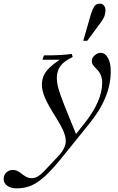

<svg xmlns="http://www.w3.org/2000/svg" viewBox="-144 -744 647 1054"><path d="M-53 290Q-85 290 -104.5 275.5Q-124 261 -124 239Q-124 216 -109 202.5Q-94 189 -75 189Q-58 189 -46.5 195.5Q-35 202 -25 210Q-14 219 -0.5 226.5Q13 234 31 234Q47 234 63.5 224.5Q80 215 95 199L177 112Q217 69 217 31Q217 6 204 -24.5Q191 -55 162 -101Q119 -169 102.5 -208Q86 -247 86 -278Q86 -323 113.5 -357Q141 -391 211 -433L220 -416H89L97 -440Q155 -440 188.5 -442Q222 -444 250 -448L255 -431Q208 -409 188 -382Q168 -355 168 -316Q168 -296 173 -273Q178 -250 191.5 -213Q205 -176 231 -112L278 3L253 17L319 -66Q417 -189 417 -290Q417 -334 389 -362Q372 -379 366 -388Q360 -397 360 -409Q360 -426 375.5 -440Q391 -454 408 -454Q433 -454 448.5 -426Q464 -398 464 -354Q464 -318 457 -282.5Q450 -247 435.5 -211Q421 -175 399 -139Q377 -103 347 -66L205 110Q149 180 107.5 219Q66 258 29 274Q-8 290 -53 290ZM313 -520 355 -666Q363 -692 373 -708Q383 -724 404 -724Q419 -724 427 -713Q435 -702 435 -687Q435 -675 430.5 -659Q426 -643 405 -615L335 -520Z"/></svg>

Font: Baskervville
Style: Italic
Weight: 400
Italic angle: -18°
Designer: ANRT
Foundry: ANRT
Version: Version 1.100